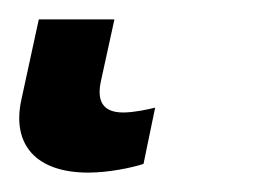

<svg xmlns="http://www.w3.org/2000/svg" viewBox="-44 62 271 198"><path d="M47 240C68 240 92 235 104 231L116 173C108 175 94 178 83 178C61 178 56 165 60 146L74 82H-4L-22 165C-32 211 -7 240 47 240Z"/></svg>

Font: Noto Sans SemiCondensed
Style: Italic
Weight: 400
Width: 4
Italic angle: -12°
Designer: Monotype Design Team
Foundry: Monotype Imaging Inc.
Version: Version 2.013